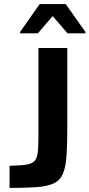

<svg xmlns="http://www.w3.org/2000/svg" viewBox="-20 -924 440 944"><path d="M27 0V-109Q80 -110 109 -114.5Q138 -119 150.5 -133Q163 -147 166 -177.5Q169 -208 169 -260V-688H311V-298Q311 -212 307 -156.5Q303 -101 289 -69Q275 -37 244.5 -22.5Q214 -8 161.5 -4Q109 0 27 0ZM79 -760V-767L175 -904H303L400 -767V-760H312L239 -845L166 -760Z"/></svg>

Font: Saira Thin SemiBold
Style: Regular
Weight: 600
Version: Version 1.101